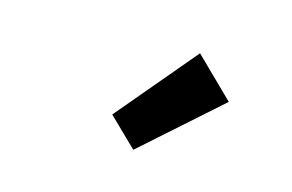

<svg xmlns="http://www.w3.org/2000/svg" viewBox="-49 -1025 725 476"><g transform="rotate(15 313.0 -787.0)"><path d="M317 -650 515 -826 415 -924 244 -721Z"/></g></svg>

Font: Noto Sans T Chinese Bold
Style: Bold
Weight: 700
Designer: Ryoko NISHIZUKA (kana & ideographs); Paul D. Hunt (Latin, Greek & Cyrillic); Wenlong ZHANG (bopomofo); Sandoll Communica
Foundry: Adobe Systems Incorporated
Version: Version 1.000;PS 1;hotconv 1.0.78;makeotf.lib2.5.61930